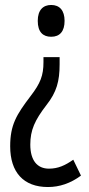

<svg xmlns="http://www.w3.org/2000/svg" viewBox="-20 -560 358 773"><path d="M240 -476C240 -518 220 -540 186 -540C154 -540 132 -520 132 -476C132 -431 153 -412 186 -412C221 -412 240 -434 240 -476ZM220 -301V-330H155V-310C155 -256 143 -225 103 -173C46 -98 21 -57 21 29C21 134 75 193 173 193C220 193 264 178 306 147L275 83C242 106 214 119 177 119C130 119 102 86 102 22C102 -36 120 -76 167 -137C208 -189 220 -233 220 -301Z"/></svg>

Font: Noto Sans Arabic UI XCn
Style: Regular
Weight: 400
Width: 2
Designer: Monotype Design Team, Nadine Chahine and Nizar Qandah
Foundry: Monotype Imaging Inc.
Version: Version 2.010